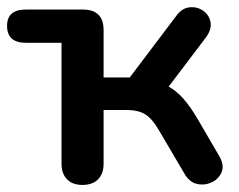

<svg xmlns="http://www.w3.org/2000/svg" viewBox="-22 -515 676 543"><path d="M211 8Q183 8 167.5 -8Q152 -24 152 -52V-394H51Q-2 -394 -2 -442Q-2 -488 51 -488H212Q271 -488 271 -430V-296H345L475 -468Q491 -491 512 -494Q533 -497 550.5 -486Q568 -475 573 -454.5Q578 -434 561 -410L455 -270Q477 -258 496.5 -236Q516 -214 536 -180L599 -72Q613 -47 604.5 -27.5Q596 -8 576 1Q556 10 534.5 5Q513 0 499 -25L429 -144Q409 -179 389 -191.5Q369 -204 335 -204H271V-52Q271 -24 255.5 -8Q240 8 211 8Z"/></svg>

Font: Chiron GoRound TC M
Style: Regular
Weight: 500
Designer: Ryoko NISHIZUKA 西塚涼子 (kana, bopomofo & ideographs); Paul D. Hunt (Latin, Greek & Cyrillic); Sandoll Communications 산돌커뮤니
Foundry: Adobe
Version: Version 1.000;hotconv 1.1.1;makeotfexe 2.6.0